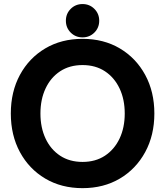

<svg xmlns="http://www.w3.org/2000/svg" viewBox="-20 -930 828 962"><path d="M34.2 -361.3Q34.2 -470.2 79.8 -554.7Q125.5 -639.2 206.5 -687.3Q287.6 -735.4 393.6 -735.4Q499.5 -735.4 580.6 -687.3Q661.6 -639.2 707.5 -554.7Q753.4 -470.2 753.4 -361.3Q753.4 -252.4 707.5 -168Q661.6 -83.5 580.6 -35.4Q499.5 12.7 393.6 12.7Q287.6 12.7 206.5 -35.4Q125.5 -83.5 79.8 -168Q34.2 -252.4 34.2 -361.3ZM182.6 -361.3Q182.6 -290.5 208.3 -235.8Q233.9 -181.2 281.2 -149.9Q328.6 -118.7 393.6 -118.7Q458.5 -118.7 505.9 -149.9Q553.2 -181.2 579.1 -235.8Q605 -290.5 605 -361.3Q605 -432.1 579.1 -486.8Q553.2 -541.5 505.9 -572.8Q458.5 -604 393.6 -604Q328.6 -604 281.2 -572.8Q233.9 -541.5 208.3 -486.8Q182.6 -432.1 182.6 -361.3ZM310.1 -826.2Q310.1 -861.3 334.2 -885.5Q358.4 -909.7 393.6 -909.7Q428.7 -909.7 452.9 -885.5Q477.1 -861.3 477.1 -826.2Q477.1 -791 452.9 -766.8Q428.7 -742.7 393.6 -742.7Q358.4 -742.7 334.2 -766.8Q310.1 -791 310.1 -826.2Z"/></svg>

Font: Giphurs
Style: Bold
Weight: 700
Version: Version 0.920; ttfautohint (v1.8.4.7-5d5b)